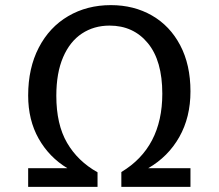

<svg xmlns="http://www.w3.org/2000/svg" viewBox="-20 -730 855 750"><path d="M559 -73H724V0H454V-58Q614 -154 614 -364Q614 -493 557.5 -561.5Q501 -630 408 -630Q347 -630 300 -599Q253 -568 226.5 -506.5Q200 -445 200 -356Q200 -244 242 -172Q284 -100 361 -57V0H90V-73H243Q172 -116 131 -188.5Q90 -261 90 -357Q90 -464 131.5 -544Q173 -624 246.5 -667Q320 -710 413 -710Q503 -710 573.5 -669.5Q644 -629 684 -553Q724 -477 724 -373Q724 -272 680.5 -195Q637 -118 559 -73Z"/></svg>

Font: Bitter Pro Medium
Style: Regular
Weight: 500
Designer: Sol Matas, and Bitter project Authors
Foundry: Sol Matas
Version: Version 1.010